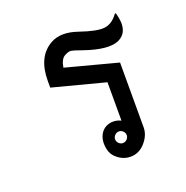

<svg xmlns="http://www.w3.org/2000/svg" viewBox="-90 -537 601 621"><g transform="rotate(-20 210.0 -226.5)"><path d="M264 -84Q258 -90 250 -90Q242 -90 236 -84Q230 -78 230 -70Q230 -62 236 -56Q242 -50 250 -50Q258 -50 264 -56Q270 -62 270 -70Q270 -78 264 -84ZM368 -452Q369 -453 370.5 -452.5Q372 -452 372 -451Q391 -385 347 -365Q309 -349 229 -377Q201 -387 193.5 -388Q186 -389 171.5 -381.5Q157 -374 152 -345L330 -298V-75Q330 -48 309 -24Q288 0 258.5 0Q229 0 206 -24Q194 -37 191.5 -60.5Q189 -84 199 -101.5Q209 -119 229 -124.5Q249 -130 270 -120V-252L90 -299V-322Q90 -405 145 -436Q182 -457 238.5 -437.5Q295 -418 321.5 -421Q348 -424 368 -452Z"/></g></svg>

Font: SOV_Station
Style: Book
Weight: 400
Version: Version 1.00